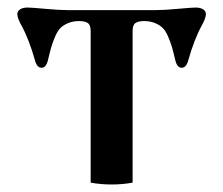

<svg xmlns="http://www.w3.org/2000/svg" viewBox="-20 -489 598 514"><path d="M26.4 -451.2Q26.4 -459 33.7 -463.9Q41 -468.8 53.7 -468.8Q63.5 -468.8 102.1 -465.3Q138.2 -461.9 162.1 -461.9H395.5Q419.9 -461.9 455.6 -465.3Q494.1 -468.8 503.9 -468.8Q516.6 -468.8 523.9 -463.9Q531.2 -459 531.2 -451.2Q531.2 -441.4 522 -424.3Q500 -384.8 483.9 -327.1Q478.5 -307.6 466.3 -307.6Q454.1 -307.6 449.2 -328.1Q443.8 -351.1 440.2 -363.5Q436.5 -376 429.9 -391.4Q423.3 -406.7 415.5 -414.3Q407.7 -421.9 395 -427.2Q382.3 -432.6 365.7 -432.6Q350.6 -432.6 342.8 -427.5Q335 -422.4 335 -406.2V0Q307.1 4.9 278.8 4.9Q250.5 4.9 222.7 0V-406.2Q222.7 -422.4 214.8 -427.5Q207 -432.6 191.9 -432.6Q175.3 -432.6 162.6 -427.2Q149.9 -421.9 142.1 -414.3Q134.3 -406.7 127.7 -391.4Q121.1 -376 117.4 -363.5Q113.8 -351.1 108.4 -328.1Q103.5 -307.6 91.3 -307.6Q79.1 -307.6 73.7 -327.1Q57.6 -384.8 35.6 -424.3Q26.4 -441.4 26.4 -451.2Z"/></svg>

Font: Monomachus
Style: Medium
Weight: 500
Designer: Alexey Kryukov
Version: Version 1.0